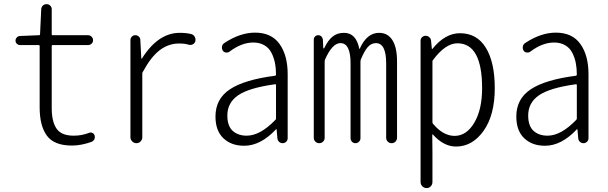

<svg xmlns="http://www.w3.org/2000/svg" viewBox="-20 -707 3002 948"><path d="M335 11.7Q248 11.7 211.9 -36.6Q175.8 -85 175.8 -176.8V-479.5Q175.8 -484.4 171.9 -484.4H79.1Q70.3 -484.4 63.5 -490.7Q56.6 -497.1 56.6 -506.3Q56.6 -515.6 63.5 -522.5Q70.3 -529.3 79.1 -529.3L173.8 -533.2Q177.7 -533.2 177.7 -537.1L183.6 -662.1Q184.6 -672.9 191.9 -679.7Q199.2 -686.5 210 -686.5Q220.7 -686.5 228 -679.2Q235.4 -671.9 235.4 -662.1V-537.1Q235.4 -533.2 239.3 -533.2H414.1Q424.8 -533.2 432.1 -525.9Q439.5 -518.6 439.5 -508.3Q439.5 -498 432.1 -491.2Q424.8 -484.4 414.1 -484.4H239.3Q235.4 -484.4 235.4 -479.5V-172.9Q235.4 -106.4 259.3 -71.8Q283.2 -37.1 343.8 -37.1Q383.8 -37.1 418.9 -50.8Q427.7 -54.7 436 -50.8Q444.3 -46.9 447.3 -38.1Q448.2 -34.2 448.2 -30.3Q448.2 -25.4 446.3 -19.5Q441.4 -10.7 432.6 -6.8Q380.9 11.7 335 11.7Z M624 -29.3V-508.8Q624 -518.6 630.9 -525.9Q637.7 -533.2 647.9 -533.2Q658.2 -533.2 665.5 -526.4Q672.9 -519.5 672.9 -508.8L677.7 -418Q677.7 -417 678.7 -417Q679.7 -417 680.7 -418Q760.7 -544.9 867.2 -544.9Q902.3 -544.9 926.8 -538.1Q937.5 -534.2 942.4 -523.4Q945.3 -517.6 945.3 -510.7Q945.3 -506.8 944.3 -502Q940.4 -492.2 931.2 -487.8Q921.9 -483.4 911.1 -486.3Q893.6 -492.2 863.3 -492.2Q812.5 -492.2 769 -459.5Q725.6 -426.8 685.5 -352.5Q682.6 -348.6 682.6 -344.7V-29.3Q682.6 -17.6 674.3 -8.8Q666 0 653.8 0Q641.6 0 632.8 -8.8Q624 -17.6 624 -29.3Z M1185.5 12.7Q1122.1 12.7 1083 -24.4Q1043.9 -61.5 1043.9 -131.8Q1043.9 -218.8 1115.2 -266.1Q1186.5 -313.5 1337.9 -333Q1342.8 -334 1342.8 -338.9Q1342.8 -370.1 1337.4 -397Q1332 -423.8 1319.8 -447.3Q1307.6 -470.7 1284.7 -483.9Q1261.7 -497.1 1230.5 -497.1Q1172.9 -497.1 1113.3 -452.1Q1105.5 -446.3 1095.2 -447.8Q1085 -449.2 1080.1 -457Q1074.2 -466.8 1076.2 -477.5Q1078.1 -488.3 1086.9 -494.1Q1165 -545.9 1239.3 -545.9Q1320.3 -545.9 1360.4 -489.7Q1400.4 -433.6 1400.4 -340.8V-24.4Q1400.4 -14.6 1393.1 -7.3Q1385.7 0 1376 0Q1365.2 0 1357.9 -6.8Q1350.6 -13.7 1349.6 -24.4L1345.7 -68.4Q1345.7 -69.3 1344.7 -69.3Q1343.8 -69.3 1342.8 -68.4Q1266.6 12.7 1185.5 12.7ZM1198.2 -37.1Q1264.6 -37.1 1339.8 -115.2Q1342.8 -118.2 1342.8 -122.1V-288.1Q1342.8 -291 1338.9 -291Q1338.9 -291 1337.9 -291Q1210 -273.4 1156.2 -236.8Q1102.5 -200.2 1102.5 -136.7Q1102.5 -85 1128.9 -61Q1155.3 -37.1 1198.2 -37.1Z M1529.3 -26.4V-511.7Q1529.3 -520.5 1535.6 -526.9Q1542 -533.2 1551.3 -533.2Q1560.5 -533.2 1566.9 -526.9Q1573.2 -520.5 1574.2 -511.7L1576.2 -469.7Q1576.2 -467.8 1578.1 -467.8Q1580.1 -467.8 1581.1 -469.7Q1598.6 -506.8 1621.6 -525.9Q1644.5 -544.9 1678.7 -544.9Q1738.3 -544.9 1753.9 -466.8Q1753.9 -465.8 1754.9 -465.3Q1755.9 -464.8 1755.9 -465.8Q1791 -544.9 1851.6 -544.9Q1894.5 -544.9 1917.5 -508.8Q1940.4 -472.7 1940.4 -403.3V-27.3Q1940.4 -15.6 1932.6 -7.8Q1924.8 0 1913.6 0Q1902.3 0 1894.5 -7.8Q1886.7 -15.6 1886.7 -27.3V-394.5Q1886.7 -494.1 1835.9 -494.1Q1812.5 -494.1 1795.4 -474.1Q1778.3 -454.1 1760.7 -411.1Q1759.8 -407.2 1759.8 -402.3V-24.4Q1759.8 -14.6 1752.4 -7.3Q1745.1 0 1734.9 0Q1724.6 0 1717.8 -7.3Q1710.9 -14.6 1710.9 -24.4V-394.5Q1710.9 -494.1 1661.1 -494.1Q1620.1 -494.1 1584 -411.1Q1583 -407.2 1583 -402.3V-26.4Q1583 -15.6 1575.2 -7.8Q1567.4 0 1556.2 0Q1544.9 0 1537.1 -7.8Q1529.3 -15.6 1529.3 -26.4Z M2056.6 191.4V-505.9Q2056.6 -516.6 2064 -523.4Q2071.3 -530.3 2081.1 -530.3Q2091.8 -530.3 2099.6 -523.4Q2107.4 -516.6 2108.4 -505.9L2112.3 -465.8Q2112.3 -464.8 2113.3 -464.8Q2114.3 -464.8 2115.2 -465.8Q2177.7 -543 2251 -543Q2335 -543 2378.9 -471.2Q2422.9 -399.4 2422.9 -271.5Q2422.9 -138.7 2367.7 -61Q2312.5 16.6 2231.4 16.6Q2170.9 16.6 2117.2 -43Q2116.2 -43.9 2115.2 -43.5Q2114.3 -43 2114.3 -42L2115.2 49.8V191.4Q2115.2 204.1 2106.9 212.9Q2098.6 221.7 2086.4 221.7Q2074.2 221.7 2065.4 212.9Q2056.6 204.1 2056.6 191.4ZM2224.6 -36.1Q2283.2 -36.1 2321.8 -101.1Q2360.4 -166 2360.4 -271.5Q2360.4 -493.2 2238.3 -493.2Q2179.7 -493.2 2118.2 -411.1Q2115.2 -408.2 2115.2 -403.3V-103.5Q2115.2 -98.6 2118.2 -95.7Q2168 -36.1 2224.6 -36.1Z M2670.9 12.7Q2607.4 12.7 2568.4 -24.4Q2529.3 -61.5 2529.3 -131.8Q2529.3 -218.8 2600.6 -266.1Q2671.9 -313.5 2823.2 -333Q2828.1 -334 2828.1 -338.9Q2828.1 -370.1 2822.8 -397Q2817.4 -423.8 2805.2 -447.3Q2793 -470.7 2770 -483.9Q2747.1 -497.1 2715.8 -497.1Q2658.2 -497.1 2598.6 -452.1Q2590.8 -446.3 2580.6 -447.8Q2570.3 -449.2 2565.4 -457Q2559.6 -466.8 2561.5 -477.5Q2563.5 -488.3 2572.3 -494.1Q2650.4 -545.9 2724.6 -545.9Q2805.7 -545.9 2845.7 -489.7Q2885.7 -433.6 2885.7 -340.8V-24.4Q2885.7 -14.6 2878.4 -7.3Q2871.1 0 2861.3 0Q2850.6 0 2843.3 -6.8Q2835.9 -13.7 2835 -24.4L2831.1 -68.4Q2831.1 -69.3 2830.1 -69.3Q2829.1 -69.3 2828.1 -68.4Q2752 12.7 2670.9 12.7ZM2683.6 -37.1Q2750 -37.1 2825.2 -115.2Q2828.1 -118.2 2828.1 -122.1V-288.1Q2828.1 -291 2824.2 -291Q2824.2 -291 2823.2 -291Q2695.3 -273.4 2641.6 -236.8Q2587.9 -200.2 2587.9 -136.7Q2587.9 -85 2614.3 -61Q2640.6 -37.1 2683.6 -37.1Z"/></svg>

Font: Gen Jyuu Gothic L Monospace Light
Style: Regular
Weight: 300
Designer: [Source Han Sans]
Ryoko NISHIZUKA  (kana & ideographs); Paul D. Hunt (Latin, Greek & Cyrillic); Wenlong ZHANG  (bopomofo
Version: Version 1.002.20150607